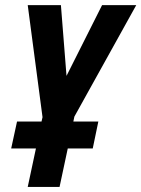

<svg xmlns="http://www.w3.org/2000/svg" viewBox="-20 -734 555 754"><path d="M88.9 0 121.1 -150.9H23.9L46.9 -256.8H143.1L147 -273.9L88.9 -713.9H219.2L241.2 -436L380.9 -713.9H515.1L272 -275.9L268.1 -256.8H366.2L344.2 -150.9H246.1L213.9 0Z"/></svg>

Font: Open Sans Condensed
Style: Bold Italic
Weight: 700
Width: 3
Italic angle: -12°
Designer: Monotype Design Team
Foundry: Monotype Imaging Inc.
Version: Version 3.003; ttfautohint (v1.8.4)